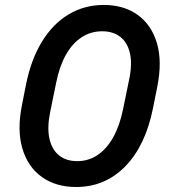

<svg xmlns="http://www.w3.org/2000/svg" viewBox="-20 -748 685 776"><path d="M287.6 7.8Q206.1 7.8 149.4 -32.5Q92.8 -72.8 70.6 -147.2Q48.3 -221.7 68.8 -323.7L85 -405.8Q105.5 -507.8 149.7 -579.8Q193.8 -651.9 257.6 -689.9Q321.3 -728 399.4 -728Q480 -728 535.9 -688.2Q591.8 -648.4 614 -574.5Q636.2 -500.5 615.7 -397.5L598.6 -312Q568.4 -159.7 486.6 -75.9Q404.8 7.8 287.6 7.8ZM292 -96.7Q337.4 -96.7 374.3 -121.3Q411.1 -146 437.3 -192.6Q463.4 -239.3 477.1 -305.2L501.5 -424.3Q515.1 -487.8 505.4 -531.7Q495.6 -575.7 466.6 -598.6Q437.5 -621.6 393.1 -621.6Q346.7 -621.6 309.6 -597.2Q272.5 -572.8 246.3 -526.4Q220.2 -480 207 -413.6L182.6 -294.4Q169.9 -231 179.9 -187Q189.9 -143.1 218.8 -119.9Q247.6 -96.7 292 -96.7Z"/></svg>

Font: Reddit Sans SemiBold
Style: Italic
Weight: 600
Italic angle: -11.25°
Designer: Stephen Hutchings
Version: Version 1.013